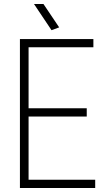

<svg xmlns="http://www.w3.org/2000/svg" viewBox="-20 -934 531 954"><path d="M236 -784 149 -914H196L274 -798ZM79 -740H444V-699H122V-396H411V-355H122V-41H453V0H79Z"/></svg>

Font: Encode Sans Compressed
Style: ExtraLight
Weight: 200
Designer: Pablo Impallari, Andres Torresi
Foundry: Pablo Impallari, Andres Torresi
Version: Version 1.000; ttfautohint (v1.00) -l 8 -r 50 -G 200 -x 14 -